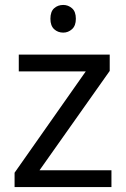

<svg xmlns="http://www.w3.org/2000/svg" viewBox="-20 -757 510 777"><path d="M431 0H39V-58L327 -468H56V-536H424V-470L140 -68H431ZM236 -737Q256 -737 271.5 -723.5Q287 -710 287 -681Q287 -653 271.5 -639Q256 -625 236 -625Q214 -625 199 -639Q184 -653 184 -681Q184 -710 199 -723.5Q214 -737 236 -737Z"/></svg>

Font: Noto Sans Adlam Unjoined
Style: Regular
Weight: 400
Designer: Mark Jamra, Neil Patel
Foundry: JamraPatel LLC
Version: Version 3.001